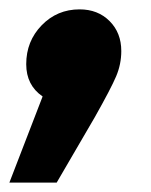

<svg xmlns="http://www.w3.org/2000/svg" viewBox="-63 -206 323 410"><path d="M196 -97Q196 -69 185 -43Q174 -17 139 45L58 184H-43L28 0Q-7 -24 -7 -69Q-7 -118 26 -152Q59 -186 107 -186Q146 -186 171 -161Q196 -136 196 -97Z"/></svg>

Font: FiraGO Heavy
Style: Italic
Weight: 900
Italic angle: -8°
Designer: bBox Type GmbH
Foundry: bBox Type GmbH
Version: Version 1.001